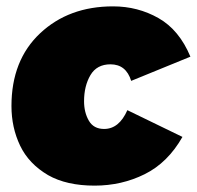

<svg xmlns="http://www.w3.org/2000/svg" viewBox="-20 -575 618 603"><path d="M277 8Q189 8 131 -25Q70.5 -60.5 43.2 -117.5Q16 -174.5 16 -242Q16 -386 106 -470.5Q196 -555 335 -555Q413 -555 478 -518Q543 -481 578 -397L392 -321Q376 -373 327 -373Q284 -373 264 -339Q244 -305 244 -257Q244 -222 259 -196Q274 -170 307 -170Q354 -170 380 -229L553 -145Q507 -64 434.5 -28Q362 8 277 8Z"/></svg>

Font: Argentum Sans Black
Style: Italic
Weight: 900
Italic angle: -11°
Designer: Julieta Ulanovsky (font), Cristiano Sobral (main changes and remaster)
Foundry: Julieta Ulanovsky (font), Cristiano Sobral (main changes and remaster)
Version: Version 2.007;June 15, 2022;FontCreator 14.0.0.2814 64-bit; 